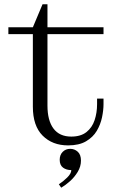

<svg xmlns="http://www.w3.org/2000/svg" viewBox="-20 -667 540 894"><path d="M297 10Q224 10 178.5 -35.5Q133 -81 133 -170V-508H19V-540H133L178 -647H201V-540H462V-508H201V-175Q201 -106 229 -68.5Q257 -31 312 -31Q356 -31 382.5 -52Q409 -73 420.5 -107.5Q432 -142 432 -182V-208H462V-182Q462 -154 455 -120.5Q448 -87 430.5 -57.5Q413 -28 380.5 -9Q348 10 297 10ZM265 207 254 191Q273 179 292.5 160Q312 141 312 125Q289 125 273.5 113.5Q258 102 258 77Q258 54 272 40Q286 26 307 26Q327 26 342 39.5Q357 53 357 81Q357 108 342 133Q327 158 305.5 177Q284 196 265 207Z"/></svg>

Font: Xanh Mono
Style: Regular
Weight: 400
Monospace: yes
Designer: Lam Bao, Duy Dao
Foundry: Yellow Type Foundry
Version: Version 3.101; ttfautohint (v1.8.3)